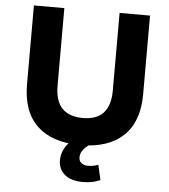

<svg xmlns="http://www.w3.org/2000/svg" viewBox="-60 -759 896 1018"><g transform="rotate(5 388.0 -250.0)"><path d="M389 11Q239 11 159 -64Q79 -139 79 -286V-705H241V-292Q241 -211 278.5 -172Q316 -133 389 -133Q462 -133 498.5 -172.5Q535 -212 535 -292V-705H697V-286Q697 -140 617 -64.5Q537 11 389 11ZM418 205Q356 205 322 176.5Q288 148 288 101Q288 56 318 16Q348 -24 396 -46L446 0Q430 9 417.5 21Q405 33 397.5 46.5Q390 60 390 75Q390 97 404 107Q418 117 438 117Q454 117 466.5 114.5Q479 112 493 107L511 187Q487 197 466 201Q445 205 418 205Z"/></g></svg>

Font: Nunito Sans 8pt ExtraBold
Style: Regular
Weight: 800
Version: Version 3.101;gftools[0.9.27]